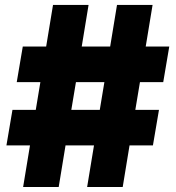

<svg xmlns="http://www.w3.org/2000/svg" viewBox="-20 -747 702 767"><path d="M470.2 0H328.1L355.5 -166.2H241.8L214.5 0H72.4L99.8 -166.2H5.7L29.8 -308.2H122.9L141.3 -419H46.9L71 -561.1H164.4L191.8 -727.3H333.8L306.5 -561.1H420.1L447.4 -727.3H589.5L562.1 -561.1H656.2L632.1 -419H539.1L520.6 -308.2H615.1L590.9 -166.2H497.5ZM378.6 -308.2 397 -419H283.4L264.9 -308.2Z"/></svg>

Font: Linik Sans Black
Style: Regular
Weight: 900
Designer: Fonts by Rasmus Andersson / Changes by Cristiano Sobral with parts from Marc Monis
Foundry: rsms
Version: Version 3.020; ttfautohint (v1.6)